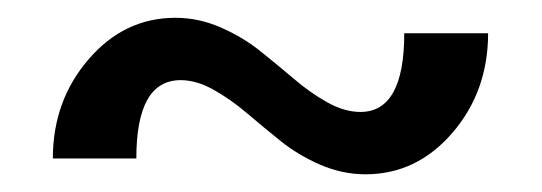

<svg xmlns="http://www.w3.org/2000/svg" viewBox="-20 -404 615 218"><path d="M179.2 -383.8Q205.6 -383.8 230.7 -372.8Q255.9 -361.8 275.6 -345.9Q295.4 -330.1 313.7 -314.5Q332 -298.8 351.6 -287.8Q371.1 -276.9 389.2 -276.9Q439 -276.9 439 -366.2H534.2Q534.2 -300.3 493.7 -253.2Q453.1 -206.1 395 -206.1Q368.7 -206.1 343.5 -217Q318.4 -228 298.6 -243.9Q278.8 -259.8 260.5 -275.4Q242.2 -291 222.7 -302Q203.1 -313 185.1 -313Q134.8 -313 134.8 -224.1H40Q40 -289.6 80.6 -336.7Q121.1 -383.8 179.2 -383.8Z"/></svg>

Font: Aurulent Sans
Style: Regular
Weight: 400
Version: Version 2007.05.04